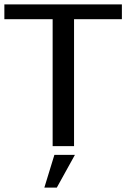

<svg xmlns="http://www.w3.org/2000/svg" viewBox="-33 -669 578 879"><path d="M525 -581H306V0H208V-581H-13V-649H525ZM310 40 227 190H170L216 40Z"/></svg>

Font: Gamestation Display
Style: Regular
Weight: 400
Designer: Jonas Hecksher
Foundry: Jonas Hecksher, Playtypeª, e-types AS
Version: Version 1.003